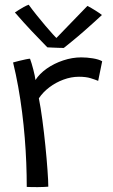

<svg xmlns="http://www.w3.org/2000/svg" viewBox="-20 -772 466 793"><path d="M126.5 -441.5Q143 -467.5 173.2 -488.8Q203.5 -510 241 -522.5Q278.5 -535 315.5 -535Q339 -535 363.5 -531Q388 -527 402 -519L385.5 -438Q373.5 -443 354.2 -449Q335 -455 306 -455Q274 -455 242.2 -443.2Q210.5 -431.5 184 -411.5Q157.5 -391.5 140.5 -366Q148 -329 155 -276.5Q162 -224 167.5 -169.2Q173 -114.5 176.2 -69.2Q179.5 -24 179.5 -1Q163 0.5 137 0.8Q111 1 90.5 0Q90.5 -48 88.5 -99Q86.5 -150 82.2 -202.8Q78 -255.5 71.2 -308.8Q64.5 -362 55.2 -413.5Q46 -465 34 -514Q44 -517 58.5 -520.5Q73 -524 86 -526.8Q99 -529.5 104 -529.5Q110.5 -512 117.5 -485Q124.5 -458 126.5 -441.5ZM341 -747.5Q348.5 -744 357.2 -738.8Q366 -733.5 375 -728Q384 -722.5 391 -717.5Q398 -712.5 401 -710Q361.5 -673.5 329.5 -645.5Q297.5 -617.5 275.5 -599.8Q253.5 -582 243.5 -574Q233.5 -574 220.8 -574.5Q208 -575 196 -575.5Q184 -576 175.5 -576.5Q143.5 -609 110.5 -644Q77.5 -679 41.5 -720.5Q49 -725.5 58.5 -731.5Q68 -737.5 78.2 -743.2Q88.5 -749 98.5 -752.5Q113 -732.5 131 -710Q149 -687.5 166.8 -666.5Q184.5 -645.5 198 -630.8Q211.5 -616 216.5 -612H210Q222 -624.5 245.2 -648.5Q268.5 -672.5 294.5 -699.5Q320.5 -726.5 341 -747.5Z"/></svg>

Font: Grandstander Thin Light
Style: Regular
Weight: 300
Version: Version 1.200